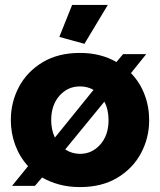

<svg xmlns="http://www.w3.org/2000/svg" viewBox="-20 -750 650 780"><path d="M29 5 94 -75Q60 -112 42 -160.5Q24 -209 24 -262Q24 -335 57 -397Q90 -459 153 -497Q216 -535 305 -535Q348 -535 385 -525.5Q422 -516 453 -498L480 -530H574L512 -453Q548 -416 567 -366.5Q586 -317 586 -262Q586 -190 553 -128Q520 -66 457 -28Q394 10 305 10Q259 10 220.5 -0.5Q182 -11 151 -29L122 5ZM188 -262Q188 -223 203 -191L360 -385Q335 -399 305 -399Q255 -399 221.5 -361Q188 -323 188 -262ZM305 -125Q354 -125 387.5 -163Q421 -201 421 -262Q421 -305 404 -337L245 -143Q272 -125 305 -125ZM323 -572 221 -600 273 -730H418Z"/></svg>

Font: Raleway ExtraBold
Style: Regular
Weight: 800
Designer: Matt McInerney, Pablo Impallari, Rodrigo Fuenzalida
Foundry: Matt McInerney, Pablo Impallari, Rodrigo Fuenzalida
Version: Version 4.026